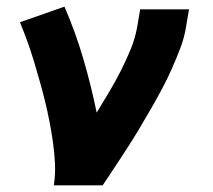

<svg xmlns="http://www.w3.org/2000/svg" viewBox="-20 -558 640 578"><path d="M142 0Q147 -32 145.5 -65Q144 -98 139.5 -129.5Q135 -161 129 -192Q123 -223 115.5 -253.5Q108 -284 99.5 -314Q91 -344 82 -374Q73 -404 62.5 -433Q52 -462 40 -491L174 -538Q207 -462 230.5 -382Q254 -302 271 -219Q290 -250 308.5 -281Q327 -312 343.5 -344.5Q360 -377 373.5 -410Q387 -443 393 -477L402 -530H549L540 -477Q535 -445 523 -413.5Q511 -382 497.5 -351.5Q484 -321 468 -291Q452 -261 435 -231.5Q418 -202 400.5 -172.5Q383 -143 364.5 -114.5Q346 -86 327 -57Q308 -28 289 0Z"/></svg>

Font: Iosevka Slab Heavy Extended
Style: Italic
Weight: 900
Width: 7
Italic angle: -9°
Monospace: yes
Designer: Belleve Invis
Foundry: Belleve Invis
Version: Version 11.1.0; ttfautohint (v1.8.3)